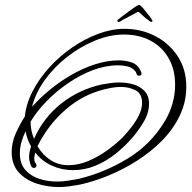

<svg xmlns="http://www.w3.org/2000/svg" viewBox="-20 -632 774 773"><path d="M215 121Q171 121 127.5 107Q84 93 55.5 62Q27 31 27 -20Q27 -58 43.5 -95Q60 -132 80 -163Q85 -214 111.5 -265Q138 -316 179 -361Q220 -406 271 -441Q322 -476 376 -496Q430 -516 481 -516Q548 -516 604.5 -487Q661 -458 695.5 -405.5Q730 -353 730 -283Q730 -221 703.5 -166Q677 -111 632 -65.5Q587 -20 531 15.5Q475 51 416 75Q357 99 303 111Q281 115 259.5 118Q238 121 215 121ZM209 99Q231 99 253 95.5Q275 92 297 88Q401 63 494.5 6Q588 -51 644 -145Q664 -178 674.5 -215.5Q685 -253 685 -291Q685 -352 659 -397.5Q633 -443 586.5 -468Q540 -493 479 -493Q422 -493 362.5 -468.5Q303 -444 250.5 -403Q198 -362 160.5 -310Q123 -258 109 -202Q139 -236 179.5 -269.5Q220 -303 266.5 -330Q313 -357 362.5 -373Q412 -389 458 -389Q488 -389 513 -379.5Q538 -370 549 -340Q549 -339 549.5 -338.5Q550 -338 550 -336Q550 -327 539 -327Q533 -327 530 -334Q528 -339 527.5 -341Q527 -343 523 -347Q511 -361 492 -365Q473 -369 456 -369Q405 -369 353.5 -349.5Q302 -330 254 -297Q206 -264 167 -224Q128 -184 103 -142Q103 -107 117 -73Q155 -159 227 -215.5Q299 -272 390 -292Q407 -295 425 -297.5Q443 -300 461 -300Q489 -300 516 -292.5Q543 -285 561.5 -266Q580 -247 580 -214Q580 -177 558 -140.5Q536 -104 513 -78Q483 -43 445.5 -13Q408 17 364.5 35Q321 53 273 53Q229 53 189 35Q149 17 122 -18Q121 -13 119.5 -6.5Q118 0 118 6Q118 19 122.5 24Q127 29 127 34Q127 44 116 44Q109 44 105 35.5Q101 27 99 17Q97 7 97 2Q97 -10 99.5 -21.5Q102 -33 105 -43Q89 -70 83 -103Q73 -83 66.5 -60.5Q60 -38 60 -15Q60 27 82 52Q104 77 138 88Q172 99 209 99ZM256 33Q296 33 336 16Q376 -1 412 -27Q448 -53 475 -80Q491 -97 509 -120Q527 -143 539.5 -168.5Q552 -194 552 -218Q552 -255 525.5 -268.5Q499 -282 467 -282Q448 -282 429 -278.5Q410 -275 391 -270Q318 -250 258.5 -202.5Q199 -155 158 -91Q143 -69 131 -43Q152 -8 183.5 12.5Q215 33 256 33ZM463 -545Q459 -543 458 -543Q454 -543 452.5 -546.5Q451 -550 454 -552Q460 -557 472.5 -566.5Q485 -576 499 -586.5Q513 -597 524.5 -604.5Q536 -612 540 -612Q545 -612 556.5 -598.5Q568 -585 579 -570.5Q590 -556 592 -552Q594 -550 594 -549Q594 -544 589 -544Q586 -544 585 -545Q565 -559 554 -570Q543 -581 536 -585Q531 -582 516 -574Q501 -566 485.5 -558Q470 -550 463 -545Z"/></svg>

Font: Sassy Frass
Style: Regular
Weight: 400
Designer: Robert E. Leuschke
Foundry: Robert E. Leuschke
Version: Version 1.010; ttfautohint (v1.8.3)